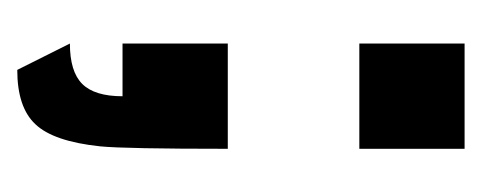

<svg xmlns="http://www.w3.org/2000/svg" viewBox="-192 -380 571 228"><g transform="rotate(90 94.0 -265.5)"><path d="M31.2 -250H156.2Q156.2 -127.9 153.3 -98.6Q147.5 -43 127 -21.5Q106.9 0 62.5 0L31.2 -62.5Q64.5 -62.5 79.1 -77.1Q93.8 -91.8 93.8 -125H31.2ZM31.2 -531.2H156.2V-406.2H31.2Z"/></g></svg>

Font: Oswald
Style: Book
Weight: 400
Designer: vernon adams
Foundry: vernon adams
Version: Version 1.000